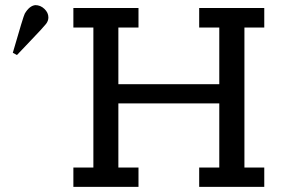

<svg xmlns="http://www.w3.org/2000/svg" viewBox="-20 -726 1121 746"><path d="M29.8 -521Q70.8 -663.1 76.2 -672.9Q94.2 -703.6 117.2 -706.1Q137.2 -706.1 152.6 -691.4Q168 -676.8 168 -658.2Q168 -645 158.9 -633.1Q149.9 -621.1 94.2 -563Q65.4 -532.2 45.9 -512.2ZM265.1 0V-75.2H342.8V-619.1H265.1V-694.8H518.1V-619.1H439.9V-398.9H832V-619.1H753.9V-694.8H1006.8V-619.1H929.7V-75.2H1006.8V0H753.9V-75.2H832V-324.2H439.9V-75.2H518.1V0Z"/></svg>

Font: CMU Concrete
Style: Bold
Weight: 700
Version: Version 0.7.0